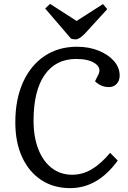

<svg xmlns="http://www.w3.org/2000/svg" viewBox="-20 -956 659 990"><path d="M487 -571Q504 -605 471 -628.5Q438 -652 373 -652Q267 -652 210 -569.5Q153 -487 153 -334Q153 -250 177.5 -187Q202 -124 247 -89.5Q292 -55 352 -55Q405 -55 452 -82.5Q499 -110 548 -168L587 -128Q484 14 342 14Q256 14 192.5 -28Q129 -70 94 -146Q59 -222 59 -325Q59 -444 98.5 -531.5Q138 -619 209.5 -667Q281 -715 377 -715Q438 -715 488 -695Q538 -675 567.5 -641.5Q597 -608 597 -566Q597 -540 581.5 -523.5Q566 -507 542 -507Q500 -507 470 -537ZM213 -912 238 -936 375 -848 511 -935 533 -909 418 -783Q389 -753 370 -753Q355 -753 346 -757Z"/></svg>

Font: Literata 12pt
Style: Italic
Weight: 400
Italic angle: -2°
Designer: Latin by Veronika Burian and Jose Scaglione. Greek by Irene Vlachou. Cyrillic by Vera Evstafieva
Foundry: TypeTogether
Version: Version 3.002